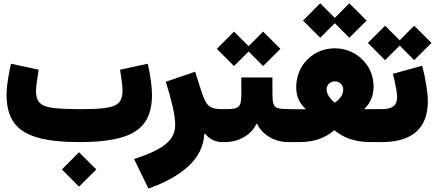

<svg xmlns="http://www.w3.org/2000/svg" viewBox="-20 -834 2553 1127"><path d="M443.8 261.7 545.4 160.6 443.8 59.6 343.3 160.6ZM684.6 -424.8C688 -403.8 691.4 -381.8 694.8 -357.9C697.8 -334 699.2 -314.9 699.2 -300.8C699.2 -269 691.4 -245.1 676.3 -230C645 -199.2 574.2 -193.4 445.3 -193.4C380.9 -193.4 330.1 -195.8 293.5 -200.2C219.2 -209 191.4 -235.8 191.4 -299.8C191.4 -314 193.4 -333.5 196.8 -357.9C200.2 -381.8 203.6 -404.3 207 -424.8L44.4 -460C37.1 -429.2 31.2 -397 26.4 -364.3C21 -331.5 18.6 -302.2 18.6 -276.4C18.6 -208.5 33.2 -154.8 62 -114.3C119.6 -33.7 242.2 0 445.3 0C547.4 0 629.4 -8.8 691.9 -26.9C816.9 -62.5 872.1 -141.6 872.1 -276.9C872.1 -327.6 862.3 -397 847.2 -460Z M953.1 -354C969.7 -302.7 982.9 -254.9 993.2 -209.5C1003.4 -164.1 1008.3 -128.4 1008.3 -102.1C1008.3 -10.7 941.9 42 767.1 99.6L851.1 272.5C948.7 238.8 1026.9 195.3 1085 142.6C1143.1 89.4 1174.8 26.4 1179.2 -47.4L1184.1 -48.8C1210.9 -16.1 1245.1 0 1286.6 0H1287.6V-193.4H1286.6C1209 -193.4 1190.4 -210.4 1161.6 -299.8L1125.5 -413.1Z M1579.1 -379.4H1396.5V-284.7C1396.5 -203.1 1384.8 -193.4 1301.8 -193.4H1287.6C1270 -193.4 1262.7 -165.5 1262.7 -97.2C1262.7 -28.3 1270 0 1287.6 0H1301.8C1341.3 0 1378.4 -9.8 1412.1 -29.3C1445.8 -48.8 1469.7 -74.7 1484.9 -106.4H1489.7C1504.9 -74.2 1529.3 -48.3 1562.5 -29.3C1595.2 -9.8 1632.3 0 1673.8 0H1685.5V-193.4H1674.8C1646.5 -193.4 1625.5 -195.3 1611.8 -199.2C1584.5 -207 1579.1 -230 1579.1 -284.7ZM1353.5 -446.3 1439.5 -531.7 1524.4 -446.3 1626 -547.4 1524.4 -648.4 1439.5 -563 1353.5 -648.4 1252.9 -547.4Z M1718.8 -320.8C1718.8 -270 1736.8 -228.5 1772.5 -196.8L1770 -192.4C1760.7 -192.9 1732.9 -193.4 1685.5 -193.4C1668 -193.4 1660.2 -165 1660.2 -97.2C1660.2 -28.8 1668 0 1685.5 0H1738.3C1830.1 0 1892.1 -27.3 1942.4 -69.8C1994.6 -27.3 2057.6 0 2153.8 0H2207V-193.4H2143.1C2136.7 -193.4 2129.9 -192.9 2123 -192.4L2119.6 -196.3C2154.8 -229 2172.9 -274.4 2172.9 -323.2C2172.9 -366.7 2162.6 -405.8 2142.1 -439.9C2100.6 -508.3 2028.3 -550.3 1945.8 -550.3C1904.3 -550.3 1866.2 -540.5 1832 -521C1763.2 -481.4 1718.8 -410.2 1718.8 -320.8ZM1859.4 -612.3 1945.3 -697.8 2030.3 -612.3 2131.8 -713.4 2030.3 -814.5 1945.3 -729 1859.4 -814.5 1758.8 -713.4ZM1944.8 -231.4C1917 -252.9 1897 -282.2 1897 -310.1C1897 -334 1916 -356.4 1945.8 -356.4C1975.1 -356.4 1994.6 -333 1994.6 -310.1C1994.6 -278.3 1976.1 -251.5 1944.8 -231.4Z M2286.6 -400.9C2302.7 -334 2311 -288.6 2311 -264.2C2311 -213.4 2281.2 -193.4 2221.2 -193.4H2207C2190.4 -193.4 2182.1 -161.1 2182.1 -97.2C2182.1 -32.2 2190.4 0 2207 0H2221.2C2397 0 2491.2 -79.6 2491.2 -238.3C2491.2 -290.5 2479.5 -363.8 2458.5 -448.2ZM2240.2 -481 2326.2 -566.4 2411.1 -481 2512.7 -582 2411.1 -683.1 2326.2 -597.7 2240.2 -683.1 2139.6 -582Z"/></svg>

Font: Estedad Black
Style: Regular
Weight: 900
Designer: Amin Abedi
Version: Version 7.3